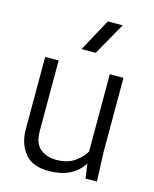

<svg xmlns="http://www.w3.org/2000/svg" viewBox="-118 -859 764 950"><g transform="rotate(15 264.0 -384.5)"><path d="M222 11Q139 11 100 -37.5Q61 -86 61 -159V-530H130V-169Q130 -106 162.5 -79Q195 -52 245 -52Q304 -52 340.5 -79Q377 -106 392 -134V-530H462V-150L468 0H410L399 -74Q345 11 222 11ZM297 -614H225L315 -780H391Z"/></g></svg>

Font: Tanohe Sans
Style: Regular
Weight: 400
Designer: Village Type and Design LLC & Cristiano Sobral
Foundry: Cooper Hewitt Smithsonian Design Museum
Version: Version 1.00;September 29, 2021;FontCreator 13.0.0.2655 64-b